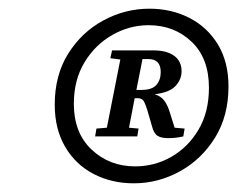

<svg xmlns="http://www.w3.org/2000/svg" viewBox="-20 -733 546 442"><path d="M288 -311Q237 -311 195.5 -332.5Q154 -354 130 -395Q106 -436 106 -492Q106 -560 137 -609.5Q168 -659 218 -686Q268 -713 324 -713Q375 -713 416.5 -691.5Q458 -670 482 -630Q506 -590 506 -534Q506 -466 475 -416Q444 -366 394 -338.5Q344 -311 288 -311ZM291 -350Q336 -350 374.5 -372Q413 -394 437 -434.5Q461 -475 461 -531Q461 -599 421 -637Q381 -675 322 -675Q278 -675 238.5 -652.5Q199 -630 174.5 -589.5Q150 -549 150 -494Q150 -427 191 -388.5Q232 -350 291 -350ZM199 -419 202 -437 226 -439 257 -596 234 -599 238 -617H261H312H333Q364 -617 381 -604.5Q398 -592 398 -569Q398 -550 384 -535Q370 -520 336 -516Q350 -512 358 -501.5Q366 -491 371 -474L382 -439L405 -437L402 -419Q386 -415 367 -415Q351 -415 342.5 -420.5Q334 -426 330 -442L319 -480Q314 -496 310 -501.5Q306 -507 296 -507H290L277 -439L299 -437L296 -419ZM322 -597H308L294 -526H306Q330 -526 340 -537.5Q350 -549 350 -567Q350 -597 322 -597Z"/></svg>

Font: DeepMind Serif Text
Style: Italic
Weight: 400
Italic angle: -12°
Designer: Frank Grießhammer / Modifications: Colophon Foundry
Foundry: Colophon Foundry
Version: Version 5.003; ttfautohint (v1.8.2)